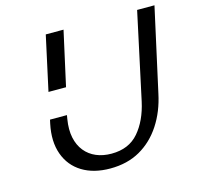

<svg xmlns="http://www.w3.org/2000/svg" viewBox="-99 -762 903 877"><g transform="rotate(-15 352.5 -324.0)"><path d="M318 10Q240 10 186 -23Q132 -56 110 -117Q88 -178 105 -259L109 -277H189L186 -259Q178 -210 186 -172Q194 -134 215.5 -107.5Q237 -81 269 -67.5Q301 -54 341 -54Q423 -54 469.5 -108Q516 -162 535 -249L623 -658H705L618 -264Q601 -183 560.5 -121Q520 -59 459.5 -24.5Q399 10 318 10ZM135 -401 191 -658H275L218 -401Z"/></g></svg>

Font: Ysabeau Office Medium
Style: Italic
Weight: 500
Italic angle: -12°
Designer: Christian Thalmann (Catharsis Fonts)
Version: Version 2.001;gftools[0.9.30]; featfreeze: tnum,lnum,ss02